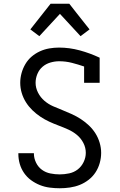

<svg xmlns="http://www.w3.org/2000/svg" viewBox="-20 -997 640 1025"><path d="M299 8Q272 8 245 4.5Q218 1 193 -9Q168 -19 146 -35Q124 -51 108.5 -73.5Q93 -96 85.5 -122Q78 -148 78 -175V-179H161V-177Q161 -152 172.5 -128.5Q184 -105 204 -90.5Q224 -76 249 -71Q274 -66 299 -66Q324 -66 349.5 -71.5Q375 -77 395 -92.5Q415 -108 426.5 -132Q438 -156 438 -181Q438 -209 425 -234Q412 -259 391 -276.5Q370 -294 344.5 -305.5Q319 -317 293.5 -326.5Q268 -336 243 -347.5Q218 -359 195 -374.5Q172 -390 152.5 -409Q133 -428 118.5 -451Q104 -474 96 -500.5Q88 -527 88 -555Q88 -581 95 -606.5Q102 -632 115.5 -655Q129 -678 149 -695Q169 -712 193 -723Q217 -734 243 -738.5Q269 -743 295 -743Q351 -743 406 -728Q461 -713 512 -689V-555H429V-642Q397 -653 364 -661.5Q331 -670 296 -670Q272 -670 248.5 -663Q225 -656 207 -640.5Q189 -625 179.5 -602Q170 -579 170 -555Q170 -528 183 -502.5Q196 -477 217 -459Q238 -441 263 -430Q288 -419 313.5 -409Q339 -399 364 -387.5Q389 -376 412 -361Q435 -346 455 -327Q475 -308 489.5 -285Q504 -262 512 -235Q520 -208 520 -181Q520 -154 512.5 -127Q505 -100 490 -77Q475 -54 453 -37Q431 -20 406 -10Q381 0 353.5 4Q326 8 299 8ZM190 -804 142 -840 250 -977H350L386 -931L458 -840L410 -804L300 -923Z"/></svg>

Font: Nova
Style: Regular
Weight: 400
Monospace: yes
Designer: Belleve Invis
Foundry: Belleve Invis
Version: Version 24.1.4; ttfautohint (v1.8.4)